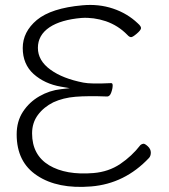

<svg xmlns="http://www.w3.org/2000/svg" viewBox="-20 -728 667 760"><path d="M127 -33Q46 -86 46 -196Q46 -248 71 -286Q96 -324 136 -347Q176 -370 221 -375L256 -379L221 -385Q157 -396 113 -435Q70 -474 70 -538Q70 -602 126 -649Q183 -696 306 -707Q371 -713 427.5 -694Q484 -675 525 -636Q540 -623 538 -615Q536 -607 520.5 -594Q505 -581 499 -581Q492 -581 484 -590Q448 -627 399 -644Q351 -660 303 -657Q221 -650 176 -620Q130 -589 130 -538.5Q130 -488 180 -452Q228 -417 310 -401Q339 -395 420 -399Q426 -399 426 -390Q426 -377 420 -361Q415 -347 405 -346Q327 -349 279 -345Q230 -341 191 -323Q153 -304 130 -273Q107 -242 107 -200Q107 -115 174 -74Q241 -34 350 -43Q410 -48 456 -79Q502 -110 536 -154Q541 -158 547 -159Q553 -160 565 -149Q577 -138 577 -124Q577 -111 570 -103Q474 -1 341 10Q208 21 127 -33ZM420 -399Z"/></svg>

Font: LXGW WenKai TC Light
Style: Regular
Weight: 300
Designer: LXGW / Fontworks Inc.
Foundry: LXGW / Fontworks Inc.
Version: Version 1.330